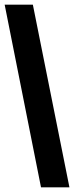

<svg xmlns="http://www.w3.org/2000/svg" viewBox="-20 -756 318 824"><path d="M278 48H156L0 -736H121Z"/></svg>

Font: Archivo ExtraCondensed Black
Style: Regular
Weight: 900
Width: 2
Designer: Hector Gatti
Foundry: Omnibus-Type
Version: Version 2.001; ttfautohint (v1.8.3)